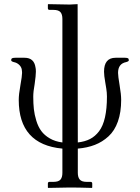

<svg xmlns="http://www.w3.org/2000/svg" viewBox="-20 -710 678 930"><path d="M70.8 -226.1Q70.8 -252.9 78.9 -297.4Q86.9 -341.8 86.9 -356.9Q86.9 -364.3 85 -376Q81.5 -388.7 71 -397.7Q60.5 -406.7 46.9 -409.2Q34.2 -412.6 34.2 -418Q34.2 -425.8 39.1 -428Q43.9 -430.2 54.2 -430.2H99.1Q145 -430.2 151.9 -383.8Q153.8 -377 153.8 -362.8Q153.8 -345.2 147.9 -303.2Q141.1 -266.6 141.1 -242.2Q141.1 -208.5 144 -181.4Q147 -154.3 156 -125Q165 -95.7 180.2 -75.2Q195.3 -54.7 221.2 -39.6Q247.1 -24.4 282.2 -20V-618.2Q282.2 -640.6 272.7 -651.4Q263.2 -662.1 238.8 -662.1H220.2Q211.9 -662.1 211.9 -669.9V-688L213.9 -689.9Q281.7 -688 317.9 -688L355 -689.9L356 -689V-688Q356 -576.2 356.4 -354Q356.9 -131.8 356.9 -20Q391.1 -23.9 416 -36.6Q440.9 -49.3 460 -74.5Q479 -99.6 488.5 -141.6Q498 -183.6 498 -242.2Q498 -255.4 497.1 -262.2Q496.1 -275.4 490 -310.1Q483.9 -344.7 483.9 -362.8Q483.9 -430.2 540 -430.2H585Q594.7 -430.2 599.4 -428Q604 -425.8 604 -418Q604 -412.6 590.8 -409.2Q551.8 -401.4 551.8 -356.9Q551.8 -341.8 559.3 -297.4Q566.9 -252.9 566.9 -226.1Q566.9 -166 551 -121.3Q535.2 -76.7 505.6 -49.6Q476.1 -22.5 439.5 -8.3Q402.8 5.9 356.9 9.8V127Q356.9 148.9 366.5 159.9Q376 170.9 399.9 170.9H418Q426.8 170.9 426.8 179.2V198.2L424.8 200.2Q356.9 198.2 317.9 198.2L213.9 200.2L211.9 198.2V179.2Q211.9 170.9 220.2 170.9H238.8Q263.2 170.9 272.7 160.2Q282.2 149.4 282.2 127V9.8Q70.8 -9.8 70.8 -226.1Z"/></svg>

Font: Common Serif
Style: Regular
Weight: 400
Designer: Philipp H. Poll, Khaled Hosny
Foundry: Stefan Peev, Context Ltd.
Version: Version 1.026